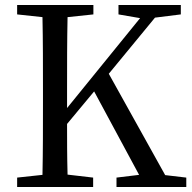

<svg xmlns="http://www.w3.org/2000/svg" viewBox="-20 -753 771 773"><path d="M645 -48 418 -456 604 -682 708 -695V-733H457V-695L544 -680L250 -318V-393C250 -491 250 -589 252 -684L356 -695V-733H49V-695L151 -684C153 -588 153 -491 153 -393V-339C153 -241 153 -145 151 -49L49 -38V0H355V-38L252 -50C250 -123 250 -193 250 -254L359 -385L540 -49L449 -38V0H730V-38Z"/></svg>

Font: Noto Serif CJK JP Medium
Style: Regular
Weight: 500
Designer: Ryoko NISHIZUKA 西塚涼子 (kana & ideographs); Frank Grießhammer (Latin, Greek & Cyrillic); Wenlong ZHANG 张文龙 (bopomofo); San
Foundry: Adobe Systems Incorporated
Version: Version 1.000;PS 1;hotconv 16.6.53;makeotf.lib2.5.65590